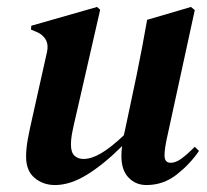

<svg xmlns="http://www.w3.org/2000/svg" viewBox="-20 -517 595 552"><path d="M138 15Q104 15 79.5 -5.5Q55 -26 55 -67Q55 -90 60 -117Q65 -144 71 -170L115 -367Q124 -406 88 -424L69 -432L70 -443L259 -497L268 -489L198 -183Q192 -158 188 -138Q184 -118 184 -101Q184 -79 194 -69.5Q204 -60 220 -60Q243 -60 271 -76.5Q299 -93 336 -128Q337 -134 339 -141L373 -302Q381 -341 388.5 -380.5Q396 -420 403 -460L529 -497L540 -488L461 -125Q453 -90 453 -70Q453 -49 471 -49Q485 -49 501 -60.5Q517 -72 540 -95L552 -83Q527 -46 488.5 -15.5Q450 15 401 15Q370 15 349.5 -6.5Q329 -28 329 -68Q329 -83 331 -97Q279 -45 230.5 -15Q182 15 138 15Z"/></svg>

Font: DeepMind Serif Display
Style: Italic
Weight: 400
Italic angle: -12°
Designer: Frank Grießhammer / Modifications: Colophon Foundry
Foundry: Colophon Foundry
Version: Version 5.003; ttfautohint (v1.8.2)